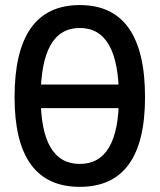

<svg xmlns="http://www.w3.org/2000/svg" viewBox="-20 -723 626 753"><path d="M88.9 -298.8V-391.6H499.5V-298.8ZM293 9.8Q37.1 9.8 37.1 -341.8Q37.1 -703.1 293 -703.1Q548.8 -703.1 548.8 -341.8Q548.8 9.8 293 9.8ZM293 -80.1Q446.3 -80.1 446.3 -341.8Q446.3 -613.3 293 -613.3Q139.6 -613.3 139.6 -341.8Q139.6 -80.1 293 -80.1Z"/></svg>

Font: Cascadia Code PL
Style: Regular
Weight: 400
Monospace: yes
Designer: Aaron Bell
Foundry: Saja Typeworks
Version: Version 2102.003